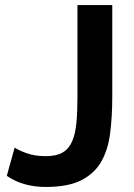

<svg xmlns="http://www.w3.org/2000/svg" viewBox="-20 -730 533 761"><path d="M38 -145Q52 -135 85 -123Q118 -111 161 -111Q203 -111 228 -125.5Q253 -140 266 -170Q279 -200 283 -244.5Q287 -289 287 -349V-710H425V-349Q425 -268 416.5 -201.5Q408 -135 380.5 -88Q353 -41 301 -15Q249 11 161 11Q71 11 7 -33Z"/></svg>

Font: IngvarSans
Style: Bold
Weight: 700
Version: Version 3.000